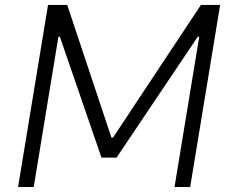

<svg xmlns="http://www.w3.org/2000/svg" viewBox="-20 -747 922 767"><path d="M171.9 -727.3 52.2 0H114.7L213.4 -600.5H219.1L385.3 -117.5H445.7L770.2 -600.5H775.9L677.2 0H739.7L859.4 -727.3H782.7L431.5 -197.4H425.1L248.6 -727.3Z"/></svg>

Font: TID UI Light
Style: Italic
Weight: 300
Italic angle: -9.39999°
Designer: The TID Project Authors
Foundry: Bakken & Bæck
Version: Version 1.001;hotconv 1.0.109;makeotfexe 2.5.65596